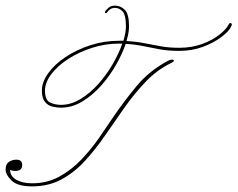

<svg xmlns="http://www.w3.org/2000/svg" viewBox="-70 -654 845 683"><path d="M339 -634Q359 -634 374 -619Q389 -604 389 -560Q389 -538 380 -508Q416 -506 445.5 -500Q475 -494 504 -489Q533 -484 568 -484Q612 -484 649 -497.5Q686 -511 711 -531Q736 -551 744 -568Q746 -573 751.5 -571.5Q757 -570 753 -561Q746 -544 718.5 -523Q691 -502 652 -487.5Q613 -473 568 -473Q529 -473 498.5 -478.5Q468 -484 439.5 -490Q411 -496 377 -498Q365 -462 342 -422Q319 -382 288.5 -348Q258 -314 222 -292.5Q186 -271 147 -271Q131 -271 115.5 -275Q100 -279 89.5 -292Q79 -305 79 -332Q79 -362 101.5 -393.5Q124 -425 163 -451Q202 -477 251 -493Q300 -509 354 -509Q362 -509 369 -509Q378 -539 378 -560Q378 -601 366 -613.5Q354 -626 339 -626Q328 -626 320.5 -620Q313 -614 311 -610Q309 -606 305 -607.5Q301 -609 305 -615Q309 -620 317 -627Q325 -634 339 -634ZM90 -332Q90 -298 108 -289.5Q126 -281 147 -281Q182 -281 216 -301.5Q250 -322 279.5 -355Q309 -388 331 -426Q353 -464 365 -499Q360 -499 354 -499Q304 -499 256.5 -483.5Q209 -468 171.5 -443.5Q134 -419 112 -389.5Q90 -360 90 -332ZM542 -442Q548 -442 548.5 -438.5Q549 -435 539 -430Q488 -405 448 -363Q408 -321 373 -271.5Q338 -222 304 -172.5Q270 -123 232.5 -82Q195 -41 149 -16Q103 9 44 9Q-7 9 -28.5 -11.5Q-50 -32 -50 -51Q-50 -70 -38.5 -78Q-27 -86 -12 -86Q9 -86 9 -67Q9 -46 -15 -46Q-25 -46 -29.5 -48Q-34 -50 -34 -50Q-34 -27 -12 -14.5Q10 -2 44 -2Q98 -2 141.5 -26Q185 -50 220 -87Q255 -124 282 -163Q309 -202 329 -232Q371 -294 416.5 -348.5Q462 -403 528 -438Q536 -442 542 -442Z"/></svg>

Font: Kapakana Light
Style: Regular
Weight: 300
Designer: Kyosuke Nagai
Version: Version 1.000